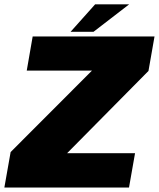

<svg xmlns="http://www.w3.org/2000/svg" viewBox="-72 -838 711 858"><path d="M-24.5 -158.5 339 -522.5H47.5L74 -675H618.5L591.5 -521L228 -153.5H531.5L504.5 0H-52.5ZM353 -818.5H505L346 -696H243.5Z"/></svg>

Font: Rudi
Style: Regular
Weight: 400
Italic angle: -10°
Designer: Tyler Finck
Foundry: Etcetera Type Company
Version: Version 1.111; ttfautohint (v1.8.4)